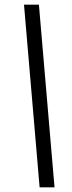

<svg xmlns="http://www.w3.org/2000/svg" viewBox="-20 -755 309 824"><path d="M150 49 83 -735H147L214 49Z"/></svg>

Font: Archivo Condensed
Style: Italic
Weight: 400
Width: 3
Italic angle: -10°
Designer: Hector Gatti
Foundry: Omnibus-Type
Version: Version 2.001